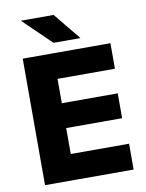

<svg xmlns="http://www.w3.org/2000/svg" viewBox="-91 -890 727 955"><g transform="rotate(-10 273.0 -413.0)"><path d="M58 0V-639H211V0ZM103.5 0V-130.5H505.5V0ZM147.5 -261.5V-387H493.5V-261.5ZM103 -510V-639H501V-510ZM247 -826.5 357.5 -691.5V-690H222.5L83 -825V-826.5Z"/></g></svg>

Font: Anek Bangla Medium
Style: Bold
Weight: 700
Version: Version 1.003